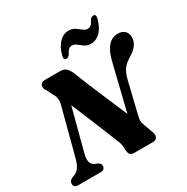

<svg xmlns="http://www.w3.org/2000/svg" viewBox="-209 -1075 1213 1246"><g transform="rotate(-30 397.5 -452.5)"><path d="M159.5 -156.5Q151 -123 156 -99Q161 -75 188.5 -64L203.5 -58.5Q223.5 -49 223.5 -30Q223.5 -15 214.5 -7.5Q205.5 0 191.5 0H22.5Q4.5 0 -3 -8Q-10.5 -16 -10.5 -28.5Q-10.5 -51 13.5 -62L33 -69.5Q75 -83.5 95.5 -163L185.5 -506Q192 -529.5 190 -550.8Q188 -572 176.5 -587L152 -637.5Q135 -657 141.2 -678.5Q147.5 -700 175.5 -700H288.5Q317.5 -700 332.8 -686.8Q348 -673.5 360 -648Q401 -544.5 445.5 -439.5Q490 -334.5 530 -241.5L615.5 -591Q649 -724 736 -724Q765.5 -724 785.2 -706.5Q805 -689 804.5 -656.5Q803.5 -598 732 -555Q693.5 -532.5 673.8 -506.8Q654 -481 642.5 -434L584 -192.5Q579.5 -173.5 579.8 -159.8Q580 -146 587 -128.5L613 -56Q622 -34.5 614 -17.2Q606 0 585 0H441.5Q401.5 0 402 -46Q403.5 -87.5 385 -125.5Q371.5 -159.5 349.2 -214.5Q327 -269.5 299.5 -336.2Q272 -403 242.5 -472.5ZM555.5 -753.5Q526.5 -753.5 507.5 -766.8Q488.5 -780 473 -793Q457.5 -806 439.5 -806Q411 -806 393.5 -766Q383 -749 366.5 -749Q344.5 -749 353 -780.5Q368.5 -839.5 399 -870Q429.5 -900.5 468 -900.5Q497 -900.5 516 -887.2Q535 -874 550.8 -861Q566.5 -848 584 -848Q613.5 -848 630 -888Q640.5 -905 657 -905Q679.5 -905 670.5 -873.5Q655 -814.5 624.5 -784Q594 -753.5 555.5 -753.5Z"/></g></svg>

Font: Fraunces 72pt Soft
Style: Bold Italic
Weight: 700
Italic angle: -16°
Version: Version 1.000;[b76b70a41]